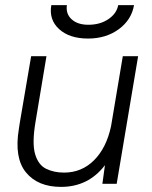

<svg xmlns="http://www.w3.org/2000/svg" viewBox="-20 -720 594 752"><path d="M119 -242Q105 -159 117.5 -116.5Q130 -74 160.5 -59Q191 -44 231 -44Q300 -44 348.5 -92.5Q397 -141 415 -226L461 -500H521L437 0H381L391 -73Q326 12 219 12Q128 12 81.5 -45Q35 -102 54 -216L58 -242L102 -500H162ZM325 -569Q252 -569 211.5 -606Q171 -643 181 -700H242Q237 -666 260.5 -644.5Q284 -623 326 -623Q372 -623 404.5 -645Q437 -667 443 -700H505Q495 -642 445 -605.5Q395 -569 325 -569Z"/></svg>

Font: Figtree Light
Style: Italic
Weight: 300
Italic angle: -9.5°
Foundry: Erik Kennedy
Version: Version 2.001; ttfautohint (v1.8.4.7-5d5b);gftools[0.9.27]